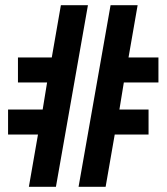

<svg xmlns="http://www.w3.org/2000/svg" viewBox="-20 -718 640 738"><path d="M126 -201H11V-297H144L161 -401H49V-497H179L214 -698H318L195 0H91ZM405 -698H509L474 -497H589V-401H456L439 -297H551V-201H421L386 0H282Z"/></svg>

Font: IBM Plex Mono SemiBold
Style: Regular
Weight: 600
Monospace: yes
Designer: Mike Abbink, Paul van der Laan, Pieter van Rosmalen
Foundry: Bold Monday
Version: Version 2.3